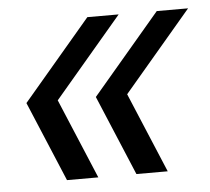

<svg xmlns="http://www.w3.org/2000/svg" viewBox="-39 -500 555 507"><g transform="rotate(-5 238.5 -246.0)"><path d="M119 -34 30 -246 210 -458H293L113 -246L202 -34ZM303 -34 214 -246 394 -458H477L297 -246L386 -34Z"/></g></svg>

Font: Wix Madefor Text
Style: Italic
Weight: 400
Italic angle: -12°
Designer: Dalton Maag Ltd
Foundry: Dalton Maag Ltd
Version: Version 3.100